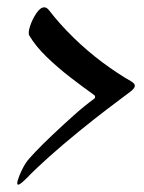

<svg xmlns="http://www.w3.org/2000/svg" viewBox="-20 -497 394 524"><path d="M30 7Q25 7 28.5 -5Q32 -17 39 -31.5Q46 -46 51 -53Q57 -62 76.5 -82.5Q96 -103 123.5 -129Q151 -155 180 -181Q209 -207 235 -226Q240 -229 239.5 -233Q239 -237 235 -239Q207 -259 172.5 -285.5Q138 -312 107.5 -341.5Q77 -371 60 -400Q56 -407 62 -425.5Q68 -444 79 -460.5Q90 -477 101 -477Q107 -477 113 -470Q143 -431 181 -394Q219 -357 260 -326.5Q301 -296 338 -275Q348 -269 348 -263Q348 -256 336 -247Q309 -227 271 -198Q233 -169 192 -135.5Q151 -102 114.5 -69.5Q78 -37 53 -11Q35 7 30 7Z"/></svg>

Font: Tapestry
Style: Regular
Weight: 400
Designer: Robert E. Leuschke
Foundry: Robert E. Leuschke
Version: Version 1.010; ttfautohint (v1.8.4.7-5d5b)